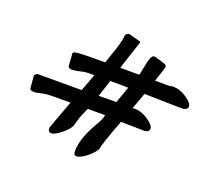

<svg xmlns="http://www.w3.org/2000/svg" viewBox="-109 -712 988 900"><g transform="rotate(20 385.0 -261.5)"><path d="M495 -173Q444 -39 444 -21Q432 3 402 26.5Q372 50 353 50Q339 50 339 29Q339 -35 394 -128Q413 -160 414 -177H328Q307 -133 300.5 -108Q294 -83 293 -81Q287 -64 255.5 -37.5Q224 -11 205 -11Q189 -11 189 -32Q189 -36 242 -177Q134 -177 123.5 -175.5Q113 -174 103.5 -172Q94 -170 83 -167.5Q72 -165 61 -165Q42 -165 42 -180L37 -237Q38 -244 51 -250H271Q297 -319 303 -336Q260 -336 252 -334Q240 -331 222.5 -327.5Q205 -324 195 -324Q175 -324 175 -339L171 -397Q170 -406 203 -408Q236 -410 330 -410Q360 -495 363.5 -510Q367 -525 371 -539L373 -560Q379 -573 393 -573L451 -557Q452 -556 452 -553L435 -502Q417 -446 405 -410H500Q504 -422 509 -452Q520 -515 537 -515Q542 -515 565.5 -507.5Q589 -500 595 -498Q603 -494 603 -486.5Q603 -479 579 -409H651Q660 -412 670 -412Q702 -412 736 -389.5Q770 -367 770 -348Q770 -335 748 -330Q714 -330 554 -334L524 -252Q528 -253 536 -253Q568 -253 602 -230.5Q636 -208 636 -189Q636 -174 614 -171ZM443 -253 472 -335Q446 -336 382 -336Q379 -327 374 -310Q362 -274 355 -252Q379 -253 424 -253Z"/></g></svg>

Font: Mr Dafoe
Style: Regular
Weight: 400
Designer: Alejandro Paul
Foundry: Alejandro Paul
Version: Version 1.000